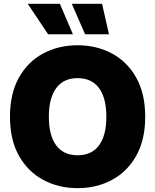

<svg xmlns="http://www.w3.org/2000/svg" viewBox="-20 -974 811 1004"><path d="M385.7 9.8Q286.6 9.8 206.3 -33.2Q126 -76.2 79.1 -159.4Q32.2 -242.7 32.2 -363.3Q32.2 -484.9 79.1 -568.4Q126 -651.9 206.3 -694.6Q286.6 -737.3 385.7 -737.3Q484.9 -737.3 564.9 -694.6Q645 -651.9 692.1 -568.4Q739.3 -484.9 739.3 -363.3Q739.3 -242.2 692.1 -158.9Q645 -75.7 564.9 -33Q484.9 9.8 385.7 9.8ZM385.7 -162.1Q459.5 -162.1 497.8 -213.9Q536.1 -265.6 536.1 -363.3Q536.1 -461.4 497.8 -513.4Q459.5 -565.4 385.7 -565.4Q312.5 -565.4 273.9 -513.4Q235.4 -461.4 235.4 -363.3Q235.4 -265.6 273.9 -213.9Q312.5 -162.1 385.7 -162.1ZM231.4 -794.9 125 -954.1H293L361.3 -794.9ZM424.8 -794.9 355.5 -954.1H513.7L549.8 -794.9Z"/></svg>

Font: Inter Tight Black
Style: Regular
Weight: 900
Designer: Rasmus Andersson
Foundry: rsms
Version: Version 3.004; ttfautohint (v1.8.4.7-5d5b)